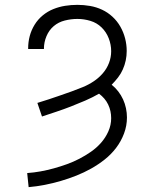

<svg xmlns="http://www.w3.org/2000/svg" viewBox="-20 -763 640 791"><path d="M98 8 92 -50Q120 -52 147.5 -57Q175 -62 202 -69.5Q229 -77 255.5 -86.5Q282 -96 307 -109Q332 -122 355 -138Q378 -154 396.5 -175Q415 -196 426.5 -222Q438 -248 438 -276Q438 -291 435 -305Q432 -319 425.5 -332.5Q419 -346 409.5 -357Q400 -368 388 -377Q360 -361 331 -348.5Q302 -336 272.5 -324.5Q243 -313 213 -303Q183 -293 153 -283L134 -339Q158 -346 181.5 -354Q205 -362 228.5 -370Q252 -378 275.5 -386.5Q299 -395 322 -404.5Q345 -414 366 -428Q387 -442 403.5 -461Q420 -480 429 -503.5Q438 -527 438 -552Q438 -579 428 -605Q418 -631 398.5 -650Q379 -669 352.5 -677Q326 -685 299 -685Q273 -685 247 -678.5Q221 -672 201.5 -655.5Q182 -639 171.5 -614Q161 -589 161 -563Q161 -563 161 -562.5Q161 -562 161 -561H96Q96 -562 96 -563Q96 -564 96 -564Q96 -590 102.5 -614.5Q109 -639 122.5 -661Q136 -683 156 -699.5Q176 -716 199.5 -725.5Q223 -735 248 -739Q273 -743 299 -743Q325 -743 351 -738.5Q377 -734 400.5 -723Q424 -712 443.5 -694Q463 -676 476 -653Q489 -630 495.5 -604.5Q502 -579 502 -553Q502 -533 498 -514Q494 -495 486 -477Q478 -459 466 -443.5Q454 -428 440 -414Q455 -402 467 -386.5Q479 -371 487 -353.5Q495 -336 499 -317Q503 -298 503 -279Q503 -245 491 -213Q479 -181 458.5 -154Q438 -127 411.5 -106Q385 -85 355.5 -68.5Q326 -52 294.5 -39.5Q263 -27 230.5 -17.5Q198 -8 165 -1.5Q132 5 98 8Z"/></svg>

Font: Iosevka Curly Slab LtEx
Style: Regular
Weight: 300
Width: 7
Monospace: yes
Designer: Belleve Invis
Foundry: Belleve Invis
Version: Version 11.1.0; ttfautohint (v1.8.3)